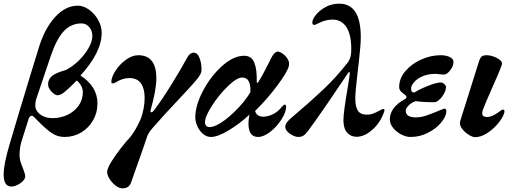

<svg xmlns="http://www.w3.org/2000/svg" viewBox="-83 -735 2819 1050"><path d="M-63 219Q-63 165 -32 59Q25 -134 80 -314Q121 -445 127 -467Q160 -578 217.5 -641Q275 -704 343 -704Q373 -704 403.5 -682.5Q434 -661 453.5 -626.5Q473 -592 473 -555Q473 -449 357 -322Q450 -262 450 -169Q450 -119 426 -77Q402 -35 361 -10.5Q320 14 270 14Q230 14 198 -8.5Q166 -31 125 -73L109 -89Q98 -102 90 -102Q86 -102 81 -97.5Q76 -93 74 -86L34 40Q24 74 24 113Q24 138 33.5 162.5Q43 187 45 192Q46 196 50.5 208.5Q55 221 55 229Q55 248 29 266.5Q3 285 -21 285Q-63 285 -63 219ZM370 -231Q370 -249 361 -265.5Q352 -282 337 -295L321 -279Q290 -248 269 -231Q248 -214 231 -214Q223 -214 210.5 -223Q198 -232 189 -246Q180 -260 180 -274Q180 -303 203 -320.5Q226 -338 277 -352Q313 -370 347 -403Q381 -436 401.5 -472.5Q422 -509 422 -538Q422 -568 404.5 -587.5Q387 -607 363 -607Q305 -607 265.5 -564Q226 -521 195 -430L115 -193Q110 -178 110 -159Q110 -130 136.5 -109.5Q163 -89 205 -89Q247 -89 285 -106.5Q323 -124 346.5 -156.5Q370 -189 370 -231Z M503 206Q503 186 527.5 147Q552 108 583 69Q614 30 630 14Q659 -23 685 -81Q696 -107 702 -139.5Q708 -172 708 -200Q708 -250 688 -279Q668 -308 624 -308Q587 -308 551 -285Q537 -279 536 -279Q530 -279 528 -280.5Q526 -282 526 -287Q526 -313 548.5 -348Q571 -383 605.5 -408Q640 -433 673 -433Q772 -433 772 -307Q772 -243 741 -134Q740 -131 740 -127Q740 -121 744 -121Q752 -121 761 -134Q804 -191 856.5 -276Q909 -361 942 -422Q947 -432 956.5 -439.5Q966 -447 976 -447Q997 -447 1008 -418.5Q1019 -390 1019 -355Q1019 -342 1015 -333.5Q1011 -325 1000 -309Q984 -288 950 -251.5Q916 -215 905 -203Q811 -104 748 -31Q735 -17 724 5L697 84Q635 259 633 265Q622 295 586 295Q569 295 549.5 280Q530 265 516.5 244Q503 223 503 206Z M985 -93Q985 -158 1027 -238Q1069 -318 1131.5 -374Q1194 -430 1252 -430Q1293 -430 1308 -392Q1323 -354 1321 -288Q1321 -283 1324 -282Q1327 -281 1330 -287Q1357 -330 1392 -401L1403 -423Q1410 -436 1419 -444.5Q1428 -453 1435 -453Q1446 -453 1461.5 -442.5Q1477 -432 1487.5 -416.5Q1498 -401 1498 -386Q1498 -380 1496 -372Q1488 -341 1434.5 -268.5Q1381 -196 1312 -128Q1321 -97 1357 -97Q1380 -97 1405.5 -108.5Q1431 -120 1449 -140Q1454 -146 1462 -154.5Q1470 -163 1471 -163Q1482 -163 1482 -153Q1482 -123 1457 -83Q1432 -43 1395.5 -14.5Q1359 14 1328 14Q1303 14 1290 -3Q1277 -20 1276 -52Q1275 -76 1281 -108Q1230 -60 1169 -23Q1108 14 1071 14Q1047 14 1027 -3Q1007 -20 996 -45.5Q985 -71 985 -93ZM1247 -175Q1275 -211 1286 -230Q1291 -311 1241 -311Q1212 -311 1163 -263.5Q1114 -216 1076 -156.5Q1038 -97 1038 -67Q1038 -54 1044.5 -47Q1051 -40 1062 -40Q1096 -40 1147.5 -79Q1199 -118 1247 -175Z M1477 -43Q1477 -61 1505 -86L1527 -105Q1617 -181 1687.5 -248Q1758 -315 1821 -396Q1831 -413 1834 -425Q1838 -441 1838 -466Q1838 -546 1811.5 -586.5Q1785 -627 1737 -628Q1720 -628 1700 -623.5Q1680 -619 1663 -610Q1658 -608 1649.5 -603.5Q1641 -599 1637 -599Q1630 -599 1627.5 -602Q1625 -605 1625 -612Q1625 -629 1644.5 -653.5Q1664 -678 1697.5 -696.5Q1731 -715 1772 -715Q1890 -715 1890 -532Q1890 -505 1887 -473Q1880 -396 1870 -315Q1860 -230 1860 -198Q1860 -152 1874 -130Q1888 -108 1923 -108Q1942 -108 1959 -114.5Q1976 -121 1992 -130Q2008 -139 2011 -139Q2020 -139 2020 -133L2018 -125Q1998 -65 1954 -26Q1910 13 1867 13Q1835 13 1815 -10Q1795 -33 1795 -79Q1796 -124 1816 -241Q1826 -299 1830 -333V-335Q1830 -341 1827 -341Q1823 -341 1820 -335Q1781 -276 1708 -169.5Q1635 -63 1603 -21Q1587 1 1575 7.5Q1563 14 1549 14Q1528 14 1502.5 -3.5Q1477 -21 1477 -43Z M2049 -81Q2049 -149 2132 -193Q2140 -198 2140 -205Q2140 -210 2135 -214Q2118 -226 2109 -235.5Q2100 -245 2100 -259Q2100 -306 2134 -346Q2168 -386 2220.5 -409.5Q2273 -433 2327 -433Q2357 -433 2377 -423Q2397 -413 2397 -396Q2397 -374 2379 -350.5Q2361 -327 2344 -327Q2337 -327 2321 -329Q2317 -329 2307.5 -330.5Q2298 -332 2293 -331Q2255 -330 2226 -317Q2197 -304 2181 -285Q2165 -266 2165 -250Q2165 -229 2183 -229Q2207 -245 2255 -264.5Q2303 -284 2327 -284Q2337 -284 2346.5 -275.5Q2356 -267 2356 -259Q2356 -243 2345.5 -223.5Q2335 -204 2320 -190Q2305 -176 2292 -176Q2229 -176 2191 -182Q2169 -175 2152.5 -159Q2136 -143 2136 -129Q2136 -93 2192 -93Q2219 -93 2249.5 -103.5Q2280 -114 2318 -130Q2344 -141 2346 -141Q2358 -141 2358 -127Q2358 -100 2331 -66.5Q2304 -33 2259 -9.5Q2214 14 2162 14Q2137 14 2110.5 0Q2084 -14 2066.5 -36Q2049 -58 2049 -81Z M2432 -63Q2432 -66 2434 -74L2536 -398Q2543 -419 2551.5 -426Q2560 -433 2577 -433Q2597 -433 2618.5 -425Q2640 -417 2652.5 -405.5Q2665 -394 2662 -383Q2652 -351 2610 -258Q2566 -159 2557 -132Q2554 -123 2554 -115Q2554 -95 2582 -95Q2605 -95 2640 -119Q2646 -124 2655 -130Q2664 -136 2665 -136Q2676 -136 2676 -126Q2676 -124 2674 -116Q2666 -90 2640 -59Q2614 -28 2580.5 -6.5Q2547 15 2515 15Q2502 15 2482 3Q2462 -9 2447 -27Q2432 -45 2432 -63Z"/></svg>

Font: EB Garamond
Style: Bold Italic
Weight: 700
Italic angle: -17.2°
Designer: Georg Duffner and Octavio Pardo
Foundry: Georg Duffner
Version: Version 1.000